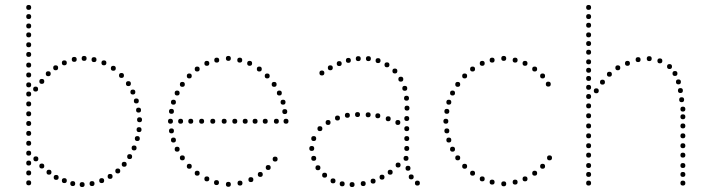

<svg xmlns="http://www.w3.org/2000/svg" viewBox="-20 -750 2870 776"><path d="M240 -486Q230 -486 230 -496Q230 -506 240 -506Q250 -506 250 -496Q250 -486 240 -486ZM280 -500Q270 -500 270 -510Q270 -520 280 -520Q290 -520 290 -510Q290 -500 280 -500ZM320 -504Q310 -504 310 -514Q310 -524 320 -524Q330 -524 330 -514Q330 -504 320 -504ZM360 -499Q350 -499 350 -509Q350 -519 360 -519Q370 -519 370 -509Q370 -499 360 -499ZM400 -486Q390 -486 390 -496Q390 -506 400 -506Q410 -506 410 -496Q410 -486 400 -486ZM205 -466Q195 -466 195 -476Q195 -486 205 -486Q215 -486 215 -476Q215 -466 205 -466ZM438 -464Q428 -464 428 -474Q428 -484 438 -484Q448 -484 448 -474Q448 -464 438 -464ZM175 -442Q165 -442 165 -452Q165 -462 175 -462Q185 -462 185 -452Q185 -442 175 -442ZM471 -435Q461 -435 461 -445Q461 -455 471 -455Q481 -455 481 -445Q481 -435 471 -435ZM517 -368Q507 -368 507 -378Q507 -388 517 -388Q527 -388 527 -378Q527 -368 517 -368ZM531 -332Q521 -332 521 -342Q521 -352 531 -352Q541 -352 541 -342Q541 -332 531 -332ZM544 -256Q534 -256 534 -266Q534 -276 544 -276Q554 -276 554 -266Q554 -256 544 -256ZM542 -216Q532 -216 532 -226Q532 -236 542 -236Q552 -236 552 -226Q552 -216 542 -216ZM535 -180Q525 -180 525 -190Q525 -200 535 -200Q545 -200 545 -190Q545 -180 535 -180ZM522 -142Q512 -142 512 -152Q512 -162 522 -162Q532 -162 532 -152Q532 -142 522 -142ZM504 -107Q494 -107 494 -117Q494 -127 504 -127Q514 -127 514 -117Q514 -107 504 -107ZM149 -69Q139 -69 139 -79Q139 -89 149 -89Q159 -89 159 -79Q159 -69 149 -69ZM482 -76Q472 -76 472 -86Q472 -96 482 -96Q492 -96 492 -86Q492 -76 482 -76ZM207 -23Q197 -23 197 -33Q197 -43 207 -43Q217 -43 217 -33Q217 -23 207 -23ZM240 -10Q230 -10 230 -20Q230 -30 240 -30Q250 -30 250 -20Q250 -10 240 -10ZM391 -10Q381 -10 381 -20Q381 -30 391 -30Q401 -30 401 -20Q401 -10 391 -10ZM425 -27Q415 -27 415 -37Q415 -47 425 -47Q435 -47 435 -37Q435 -27 425 -27ZM96 -241Q86 -241 86 -251Q86 -261 96 -261Q106 -261 106 -251Q106 -241 96 -241ZM96 -201Q86 -201 86 -211Q86 -221 96 -221Q106 -221 106 -211Q106 -201 96 -201ZM96 -161Q86 -161 86 -171Q86 -181 96 -181Q106 -181 106 -171Q106 -161 96 -161ZM96 -121Q86 -121 86 -131Q86 -141 96 -141Q106 -141 106 -131Q106 -121 96 -121ZM96 -81Q86 -81 86 -91Q86 -101 96 -101Q106 -101 106 -91Q106 -81 96 -81ZM96 -41Q86 -41 86 -51Q86 -61 96 -61Q106 -61 106 -51Q106 -41 96 -41ZM96 -1Q86 -1 86 -11Q86 -21 96 -21Q106 -21 106 -11Q106 -1 96 -1ZM96 -559Q86 -559 86 -569Q86 -579 96 -579Q106 -579 106 -569Q106 -559 96 -559ZM96 -520Q86 -520 86 -530Q86 -540 96 -540Q106 -540 106 -530Q106 -520 96 -520ZM96 -477Q86 -477 86 -487Q86 -497 96 -497Q106 -497 106 -487Q106 -477 96 -477ZM96 -397Q86 -397 86 -407Q86 -417 96 -417Q106 -417 106 -407Q106 -397 96 -397ZM96 -360Q86 -360 86 -370Q86 -380 96 -380Q106 -380 106 -370Q106 -360 96 -360ZM96 -320Q86 -320 86 -330Q86 -340 96 -340Q106 -340 106 -330Q106 -320 96 -320ZM96 -280Q86 -280 86 -290Q86 -300 96 -300Q106 -300 106 -290Q106 -280 96 -280ZM96 -710Q86 -710 86 -720Q86 -730 96 -730Q106 -730 106 -720Q106 -710 96 -710ZM96 -673Q86 -673 86 -683Q86 -693 96 -693Q106 -693 106 -683Q106 -673 96 -673ZM96 -635Q86 -635 86 -645Q86 -655 96 -655Q106 -655 106 -645Q106 -635 96 -635ZM96 -599Q86 -599 86 -609Q86 -619 96 -619Q106 -619 106 -609Q106 -599 96 -599ZM96 -437Q86 -437 86 -447Q86 -457 96 -457Q106 -457 106 -447Q106 -437 96 -437ZM499 -402Q489 -402 489 -412Q489 -422 499 -422Q509 -422 509 -412Q509 -402 499 -402ZM540 -295Q530 -295 530 -305Q530 -315 540 -315Q550 -315 550 -305Q550 -295 540 -295ZM149 -411Q139 -411 139 -421Q139 -431 149 -431Q159 -431 159 -421Q159 -411 149 -411ZM124 -380Q114 -380 114 -390Q114 -400 124 -400Q134 -400 134 -390Q134 -380 124 -380ZM125 -98Q115 -98 115 -108Q115 -118 125 -118Q135 -118 135 -108Q135 -98 125 -98ZM312 6Q302 6 302 -4Q302 -14 312 -14Q322 -14 322 -4Q322 6 312 6ZM274 2Q264 2 264 -8Q264 -18 274 -18Q284 -18 284 -8Q284 2 274 2ZM178 -44Q168 -44 168 -54Q168 -64 178 -64Q188 -64 188 -54Q188 -44 178 -44ZM352 2Q342 2 342 -8Q342 -18 352 -18Q362 -18 362 -8Q362 2 352 2ZM456 -49Q446 -49 446 -59Q446 -69 456 -69Q466 -69 466 -59Q466 -49 456 -49Z M903 -504Q893 -504 893 -514Q893 -524 903 -524Q913 -524 913 -514Q913 -504 903 -504ZM949 -497Q939 -497 939 -507Q939 -517 949 -517Q959 -517 959 -507Q959 -497 949 -497ZM989 -484Q979 -484 979 -494Q979 -504 989 -504Q999 -504 999 -494Q999 -484 989 -484ZM1028 -461Q1018 -461 1018 -471Q1018 -481 1028 -481Q1038 -481 1038 -471Q1038 -461 1028 -461ZM1060 -433Q1050 -433 1050 -443Q1050 -453 1060 -453Q1070 -453 1070 -443Q1070 -433 1060 -433ZM1109 -364Q1099 -364 1099 -374Q1099 -384 1109 -384Q1119 -384 1119 -374Q1119 -364 1109 -364ZM1124 -327Q1114 -327 1114 -337Q1114 -347 1124 -347Q1134 -347 1134 -337Q1134 -327 1124 -327ZM1136 -250Q1126 -250 1126 -260Q1126 -270 1136 -270Q1146 -270 1146 -260Q1146 -250 1136 -250ZM1088 -399Q1078 -399 1078 -409Q1078 -419 1088 -419Q1098 -419 1098 -409Q1098 -399 1088 -399ZM1131 -289Q1121 -289 1121 -299Q1121 -309 1131 -309Q1141 -309 1141 -299Q1141 -289 1131 -289ZM856 -497Q846 -497 846 -507Q846 -517 856 -517Q866 -517 866 -507Q866 -497 856 -497ZM816 -484Q806 -484 806 -494Q806 -504 816 -504Q826 -504 826 -494Q826 -484 816 -484ZM777 -461Q767 -461 767 -471Q767 -481 777 -481Q787 -481 787 -471Q787 -461 777 -461ZM745 -433Q735 -433 735 -443Q735 -453 745 -453Q755 -453 755 -443Q755 -433 745 -433ZM696 -364Q686 -364 686 -374Q686 -384 696 -384Q706 -384 706 -374Q706 -364 696 -364ZM681 -327Q671 -327 671 -337Q671 -347 681 -347Q691 -347 691 -337Q691 -327 681 -327ZM669 -250Q659 -250 659 -260Q659 -270 669 -270Q679 -270 679 -260Q679 -250 669 -250ZM717 -399Q707 -399 707 -409Q707 -419 717 -419Q727 -419 727 -409Q727 -399 717 -399ZM673 -290Q663 -290 663 -300Q663 -310 673 -310Q683 -310 683 -300Q683 -290 673 -290ZM903 -15Q913 -15 913 -5Q913 5 903 5Q893 5 893 -5Q893 -15 903 -15ZM950 -20Q960 -20 960 -10Q960 0 950 0Q940 0 940 -10Q940 -20 950 -20ZM994 -34Q1004 -34 1004 -24Q1004 -14 994 -14Q984 -14 984 -24Q984 -34 994 -34ZM1032 -55Q1042 -55 1042 -45Q1042 -35 1032 -35Q1022 -35 1022 -45Q1022 -55 1032 -55ZM1064 -83Q1074 -83 1074 -73Q1074 -63 1064 -63Q1054 -63 1054 -73Q1054 -83 1064 -83ZM1092 -117Q1102 -117 1102 -107Q1102 -97 1092 -97Q1082 -97 1082 -107Q1082 -117 1092 -117ZM855 -22Q865 -22 865 -12Q865 -2 855 -2Q845 -2 845 -12Q845 -22 855 -22ZM816 -37Q826 -37 826 -27Q826 -17 816 -17Q806 -17 806 -27Q806 -37 816 -37ZM777 -60Q787 -60 787 -50Q787 -40 777 -40Q767 -40 767 -50Q767 -60 777 -60ZM745 -88Q755 -88 755 -78Q755 -68 745 -68Q735 -68 735 -78Q735 -88 745 -88ZM696 -157Q706 -157 706 -147Q706 -137 696 -137Q686 -137 686 -147Q686 -157 696 -157ZM681 -194Q691 -194 691 -184Q691 -174 681 -174Q671 -174 671 -184Q671 -194 681 -194ZM717 -122Q727 -122 727 -112Q727 -102 717 -102Q707 -102 707 -112Q707 -122 717 -122ZM673 -231Q683 -231 683 -221Q683 -211 673 -211Q663 -211 663 -221Q663 -231 673 -231ZM1097 -250Q1087 -250 1087 -260Q1087 -270 1097 -270Q1107 -270 1107 -260Q1107 -250 1097 -250ZM1052 -250Q1042 -250 1042 -260Q1042 -270 1052 -270Q1062 -270 1062 -260Q1062 -250 1052 -250ZM1011 -250Q1001 -250 1001 -260Q1001 -270 1011 -270Q1021 -270 1021 -260Q1021 -250 1011 -250ZM971 -250Q961 -250 961 -260Q961 -270 971 -270Q981 -270 981 -260Q981 -250 971 -250ZM929 -250Q919 -250 919 -260Q919 -270 929 -270Q939 -270 939 -260Q939 -250 929 -250ZM886 -250Q876 -250 876 -260Q876 -270 886 -270Q896 -270 896 -260Q896 -250 886 -250ZM840 -250Q830 -250 830 -260Q830 -270 840 -270Q850 -270 850 -260Q850 -250 840 -250ZM795 -250Q785 -250 785 -260Q785 -270 795 -270Q805 -270 805 -260Q805 -250 795 -250ZM751 -250Q741 -250 741 -260Q741 -270 751 -270Q761 -270 761 -260Q761 -250 751 -250ZM710 -250Q700 -250 700 -260Q700 -270 710 -270Q720 -270 720 -260Q720 -250 710 -250Z M1388 -496Q1378 -496 1378 -506Q1378 -516 1388 -516Q1398 -516 1398 -506Q1398 -496 1388 -496ZM1428 -503Q1418 -503 1418 -513Q1418 -523 1428 -523Q1438 -523 1438 -513Q1438 -503 1428 -503ZM1469 -503Q1459 -503 1459 -513Q1459 -523 1469 -523Q1479 -523 1479 -513Q1479 -503 1469 -503ZM1508 -495Q1498 -495 1498 -505Q1498 -515 1508 -515Q1518 -515 1518 -505Q1518 -495 1508 -495ZM1315 -466Q1305 -466 1305 -476Q1305 -486 1315 -486Q1325 -486 1325 -476Q1325 -466 1315 -466ZM1544 -478Q1534 -478 1534 -488Q1534 -498 1544 -498Q1554 -498 1554 -488Q1554 -478 1544 -478ZM1576 -453Q1566 -453 1566 -463Q1566 -473 1576 -473Q1586 -473 1586 -463Q1586 -453 1576 -453ZM1600 -420Q1590 -420 1590 -430Q1590 -440 1600 -440Q1610 -440 1610 -430Q1610 -420 1600 -420ZM1616 -383Q1606 -383 1606 -393Q1606 -403 1616 -403Q1626 -403 1626 -393Q1626 -383 1616 -383ZM1623 -343Q1613 -343 1613 -353Q1613 -363 1623 -363Q1633 -363 1633 -353Q1633 -343 1623 -343ZM1625 -303Q1615 -303 1615 -313Q1615 -323 1625 -323Q1635 -323 1635 -313Q1635 -303 1625 -303ZM1344 -263Q1334 -263 1334 -273Q1334 -283 1344 -283Q1354 -283 1354 -273Q1354 -263 1344 -263ZM1384 -274Q1374 -274 1374 -284Q1374 -294 1384 -294Q1394 -294 1394 -284Q1394 -274 1384 -274ZM1549 -260Q1539 -260 1539 -270Q1539 -280 1549 -280Q1559 -280 1559 -270Q1559 -260 1549 -260ZM1588 -245Q1578 -245 1578 -255Q1578 -265 1588 -265Q1598 -265 1598 -255Q1598 -245 1588 -245ZM1624 -261Q1614 -261 1614 -271Q1614 -281 1624 -281Q1634 -281 1634 -271Q1634 -261 1624 -261ZM1273 -220Q1263 -220 1263 -230Q1263 -240 1273 -240Q1283 -240 1283 -230Q1283 -220 1273 -220ZM1624 -220Q1614 -220 1614 -230Q1614 -240 1624 -240Q1634 -240 1634 -230Q1634 -220 1624 -220ZM1248 -180Q1238 -180 1238 -190Q1238 -200 1248 -200Q1258 -200 1258 -190Q1258 -180 1248 -180ZM1624 -180Q1614 -180 1614 -190Q1614 -200 1624 -200Q1634 -200 1634 -190Q1634 -180 1624 -180ZM1624 -140Q1614 -140 1614 -150Q1614 -160 1624 -160Q1634 -160 1634 -150Q1634 -140 1624 -140ZM1248 -100Q1238 -100 1238 -110Q1238 -120 1248 -120Q1258 -120 1258 -110Q1258 -100 1248 -100ZM1621 -100Q1611 -100 1611 -110Q1611 -120 1621 -120Q1631 -120 1631 -110Q1631 -100 1621 -100ZM1265 -62Q1255 -62 1255 -72Q1255 -82 1265 -82Q1275 -82 1275 -72Q1275 -62 1265 -62ZM1589 -73Q1579 -73 1579 -83Q1579 -93 1589 -93Q1599 -93 1599 -83Q1599 -73 1589 -73ZM1629 -60Q1619 -60 1619 -70Q1619 -80 1629 -80Q1639 -80 1639 -70Q1639 -60 1629 -60ZM1292 -32Q1282 -32 1282 -42Q1282 -52 1292 -52Q1302 -52 1302 -42Q1302 -32 1292 -32ZM1524 -24Q1514 -24 1514 -34Q1514 -44 1524 -44Q1534 -44 1534 -34Q1534 -24 1524 -24ZM1557 -44Q1547 -44 1547 -54Q1547 -64 1557 -64Q1567 -64 1567 -54Q1567 -44 1557 -44ZM1642 -25Q1632 -25 1632 -35Q1632 -45 1642 -45Q1652 -45 1652 -35Q1652 -25 1642 -25ZM1351 -483Q1341 -483 1341 -493Q1341 -503 1351 -503Q1361 -503 1361 -493Q1361 -483 1351 -483ZM1281 -445Q1271 -445 1271 -455Q1271 -465 1281 -465Q1291 -465 1291 -455Q1291 -445 1281 -445ZM1667 0Q1657 0 1657 -10Q1657 -20 1667 -20Q1677 -20 1677 -10Q1677 0 1667 0ZM1240 -140Q1230 -140 1230 -150Q1230 -160 1240 -160Q1250 -160 1250 -150Q1250 -140 1240 -140ZM1507 -272Q1497 -272 1497 -282Q1497 -292 1507 -292Q1517 -292 1517 -282Q1517 -272 1507 -272ZM1468 -276Q1458 -276 1458 -286Q1458 -296 1468 -296Q1478 -296 1478 -286Q1478 -276 1468 -276ZM1425 -277Q1415 -277 1415 -287Q1415 -297 1425 -297Q1435 -297 1435 -287Q1435 -277 1425 -277ZM1306 -245Q1296 -245 1296 -255Q1296 -265 1306 -265Q1316 -265 1316 -255Q1316 -245 1306 -245ZM1326 -9Q1316 -9 1316 -19Q1316 -29 1326 -29Q1336 -29 1336 -19Q1336 -9 1326 -9ZM1363 3Q1353 3 1353 -7Q1353 -17 1363 -17Q1373 -17 1373 -7Q1373 3 1363 3ZM1403 6Q1393 6 1393 -4Q1393 -14 1403 -14Q1413 -14 1413 -4Q1413 6 1403 6ZM1448 2Q1438 2 1438 -8Q1438 -18 1448 -18Q1458 -18 1458 -8Q1458 2 1448 2ZM1488 -8Q1478 -8 1478 -18Q1478 -28 1488 -28Q1498 -28 1498 -18Q1498 -8 1488 -8Z M2016 -504Q2006 -504 2006 -514Q2006 -524 2016 -524Q2026 -524 2026 -514Q2026 -504 2016 -504ZM2062 -497Q2052 -497 2052 -507Q2052 -517 2062 -517Q2072 -517 2072 -507Q2072 -497 2062 -497ZM2102 -484Q2092 -484 2092 -494Q2092 -504 2102 -504Q2112 -504 2112 -494Q2112 -484 2102 -484ZM2141 -461Q2131 -461 2131 -471Q2131 -481 2141 -481Q2151 -481 2151 -471Q2151 -461 2141 -461ZM2173 -433Q2163 -433 2163 -443Q2163 -453 2173 -453Q2183 -453 2183 -443Q2183 -433 2173 -433ZM2196 -400Q2186 -400 2186 -410Q2186 -420 2196 -420Q2206 -420 2206 -410Q2206 -400 2196 -400ZM1969 -497Q1959 -497 1959 -507Q1959 -517 1969 -517Q1979 -517 1979 -507Q1979 -497 1969 -497ZM1929 -484Q1919 -484 1919 -494Q1919 -504 1929 -504Q1939 -504 1939 -494Q1939 -484 1929 -484ZM1890 -461Q1880 -461 1880 -471Q1880 -481 1890 -481Q1900 -481 1900 -471Q1900 -461 1890 -461ZM1858 -433Q1848 -433 1848 -443Q1848 -453 1858 -453Q1868 -453 1868 -443Q1868 -433 1858 -433ZM1809 -364Q1799 -364 1799 -374Q1799 -384 1809 -384Q1819 -384 1819 -374Q1819 -364 1809 -364ZM1794 -327Q1784 -327 1784 -337Q1784 -347 1794 -347Q1804 -347 1804 -337Q1804 -327 1794 -327ZM1782 -250Q1772 -250 1772 -260Q1772 -270 1782 -270Q1792 -270 1792 -260Q1792 -250 1782 -250ZM1830 -399Q1820 -399 1820 -409Q1820 -419 1830 -419Q1840 -419 1840 -409Q1840 -399 1830 -399ZM1786 -290Q1776 -290 1776 -300Q1776 -310 1786 -310Q1796 -310 1796 -300Q1796 -290 1786 -290ZM2016 -17Q2026 -17 2026 -7Q2026 3 2016 3Q2006 3 2006 -7Q2006 -17 2016 -17ZM2062 -24Q2072 -24 2072 -14Q2072 -4 2062 -4Q2052 -4 2052 -14Q2052 -24 2062 -24ZM2102 -37Q2112 -37 2112 -27Q2112 -17 2102 -17Q2092 -17 2092 -27Q2092 -37 2102 -37ZM2141 -60Q2151 -60 2151 -50Q2151 -40 2141 -40Q2131 -40 2131 -50Q2131 -60 2141 -60ZM2173 -88Q2183 -88 2183 -78Q2183 -68 2173 -68Q2163 -68 2163 -78Q2163 -88 2173 -88ZM2201 -122Q2211 -122 2211 -112Q2211 -102 2201 -102Q2191 -102 2191 -112Q2191 -122 2201 -122ZM1969 -24Q1979 -24 1979 -14Q1979 -4 1969 -4Q1959 -4 1959 -14Q1959 -24 1969 -24ZM1929 -37Q1939 -37 1939 -27Q1939 -17 1929 -17Q1919 -17 1919 -27Q1919 -37 1929 -37ZM1890 -60Q1900 -60 1900 -50Q1900 -40 1890 -40Q1880 -40 1880 -50Q1880 -60 1890 -60ZM1858 -88Q1868 -88 1868 -78Q1868 -68 1858 -68Q1848 -68 1848 -78Q1848 -88 1858 -88ZM1809 -157Q1819 -157 1819 -147Q1819 -137 1809 -137Q1799 -137 1799 -147Q1799 -157 1809 -157ZM1794 -194Q1804 -194 1804 -184Q1804 -174 1794 -174Q1784 -174 1784 -184Q1784 -194 1794 -194ZM1830 -122Q1840 -122 1840 -112Q1840 -102 1830 -102Q1820 -102 1820 -112Q1820 -122 1830 -122ZM1786 -231Q1796 -231 1796 -221Q1796 -211 1786 -211Q1776 -211 1776 -221Q1776 -231 1786 -231Z M2359 -231Q2349 -231 2349 -241Q2349 -251 2359 -251Q2369 -251 2369 -241Q2369 -231 2359 -231ZM2359 -191Q2349 -191 2349 -201Q2349 -211 2359 -211Q2369 -211 2369 -201Q2369 -191 2359 -191ZM2359 -151Q2349 -151 2349 -161Q2349 -171 2359 -171Q2369 -171 2369 -161Q2369 -151 2359 -151ZM2359 -113Q2349 -113 2349 -123Q2349 -133 2359 -133Q2369 -133 2369 -123Q2369 -113 2359 -113ZM2359 -71Q2349 -71 2349 -81Q2349 -91 2359 -91Q2369 -91 2369 -81Q2369 -71 2359 -71ZM2359 -35Q2349 -35 2349 -45Q2349 -55 2359 -55Q2369 -55 2369 -45Q2369 -35 2359 -35ZM2359 0Q2349 0 2349 -10Q2349 -20 2359 -20Q2369 -20 2369 -10Q2369 0 2359 0ZM2359 -490Q2349 -490 2349 -500Q2349 -510 2359 -510Q2369 -510 2369 -500Q2369 -490 2359 -490ZM2359 -387Q2349 -387 2349 -397Q2349 -407 2359 -407Q2369 -407 2369 -397Q2369 -387 2359 -387ZM2359 -350Q2349 -350 2349 -360Q2349 -370 2359 -370Q2369 -370 2369 -360Q2369 -350 2359 -350ZM2359 -312Q2349 -312 2349 -322Q2349 -332 2359 -332Q2369 -332 2369 -322Q2369 -312 2359 -312ZM2359 -272Q2349 -272 2349 -282Q2349 -292 2359 -292Q2369 -292 2369 -282Q2369 -272 2359 -272ZM2359 -423Q2349 -423 2349 -433Q2349 -443 2359 -443Q2369 -443 2369 -433Q2369 -423 2359 -423ZM2359 -456Q2349 -456 2349 -466Q2349 -476 2359 -476Q2369 -476 2369 -466Q2369 -456 2359 -456ZM2740 -231Q2730 -231 2730 -241Q2730 -251 2740 -251Q2750 -251 2750 -241Q2750 -231 2740 -231ZM2740 -191Q2730 -191 2730 -201Q2730 -211 2740 -211Q2750 -211 2750 -201Q2750 -191 2740 -191ZM2740 -151Q2730 -151 2730 -161Q2730 -171 2740 -171Q2750 -171 2750 -161Q2750 -151 2740 -151ZM2740 -113Q2730 -113 2730 -123Q2730 -133 2740 -133Q2750 -133 2750 -123Q2750 -113 2740 -113ZM2740 -71Q2730 -71 2730 -81Q2730 -91 2740 -91Q2750 -91 2750 -81Q2750 -71 2740 -71ZM2740 -35Q2730 -35 2730 -45Q2730 -55 2740 -55Q2750 -55 2750 -45Q2750 -35 2740 -35ZM2740 0Q2730 0 2730 -10Q2730 -20 2740 -20Q2750 -20 2750 -10Q2750 0 2740 0ZM2559 -499Q2549 -499 2549 -509Q2549 -519 2559 -519Q2569 -519 2569 -509Q2569 -499 2559 -499ZM2604 -503Q2594 -503 2594 -513Q2594 -523 2604 -523Q2614 -523 2614 -513Q2614 -503 2604 -503ZM2647 -494Q2637 -494 2637 -504Q2637 -514 2647 -514Q2657 -514 2657 -504Q2657 -494 2647 -494ZM2686 -471Q2676 -471 2676 -481Q2676 -491 2686 -491Q2696 -491 2696 -481Q2696 -471 2686 -471ZM2708 -443Q2698 -443 2698 -453Q2698 -463 2708 -463Q2718 -463 2718 -453Q2718 -443 2708 -443ZM2730 -374Q2720 -374 2720 -384Q2720 -394 2730 -394Q2740 -394 2740 -384Q2740 -374 2730 -374ZM2735 -337Q2725 -337 2725 -347Q2725 -357 2735 -357Q2745 -357 2745 -347Q2745 -337 2735 -337ZM2722 -409Q2712 -409 2712 -419Q2712 -429 2722 -429Q2732 -429 2732 -419Q2732 -409 2722 -409ZM2740 -299Q2730 -299 2730 -309Q2730 -319 2740 -319Q2750 -319 2750 -309Q2750 -299 2740 -299ZM2516 -484Q2506 -484 2506 -494Q2506 -504 2516 -504Q2526 -504 2526 -494Q2526 -484 2516 -484ZM2740 -268Q2730 -268 2730 -278Q2730 -288 2740 -288Q2750 -288 2750 -278Q2750 -268 2740 -268ZM2477 -466Q2467 -466 2467 -476Q2467 -486 2477 -486Q2487 -486 2487 -476Q2487 -466 2477 -466ZM2443 -440Q2433 -440 2433 -450Q2433 -460 2443 -460Q2453 -460 2453 -450Q2453 -440 2443 -440ZM2415 -408Q2405 -408 2405 -418Q2405 -428 2415 -428Q2425 -428 2425 -418Q2425 -408 2415 -408ZM2390 -373Q2380 -373 2380 -383Q2380 -393 2390 -393Q2400 -393 2400 -383Q2400 -373 2390 -373ZM2359 -564Q2349 -564 2349 -574Q2349 -584 2359 -584Q2369 -584 2369 -574Q2369 -564 2359 -564ZM2359 -529Q2349 -529 2349 -539Q2349 -549 2359 -549Q2369 -549 2369 -539Q2369 -529 2359 -529ZM2359 -710Q2349 -710 2349 -720Q2349 -730 2359 -730Q2369 -730 2369 -720Q2369 -710 2359 -710ZM2359 -673Q2349 -673 2349 -683Q2349 -693 2359 -693Q2369 -693 2369 -683Q2369 -673 2359 -673ZM2359 -638Q2349 -638 2349 -648Q2349 -658 2359 -658Q2369 -658 2369 -648Q2369 -638 2359 -638ZM2359 -599Q2349 -599 2349 -609Q2349 -619 2359 -619Q2369 -619 2369 -609Q2369 -599 2359 -599Z"/></svg>

Font: Raleway Dots 
Style: Regular
Weight: 400
Version: Version 1.000